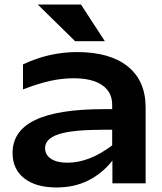

<svg xmlns="http://www.w3.org/2000/svg" viewBox="-20 -806 710 844"><path d="M35.2 -133.8Q35.2 -230.5 134.5 -278.3Q233.9 -326.2 436 -326.2H473.1V-345.2Q473.1 -401.4 429.2 -431.6Q385.3 -461.9 304.2 -461.9Q252.9 -461.9 201.9 -450.7Q150.9 -439.5 81.1 -413.1V-522.9Q195.3 -577.1 318.8 -577.1Q463.4 -577.1 541.7 -513.9Q620.1 -450.7 620.1 -334V0H474.1V-100.1Q431.2 -44.9 369.4 -13.4Q307.6 18.1 229 18.1Q137.7 18.1 86.4 -22.2Q35.2 -62.5 35.2 -133.8ZM178.2 -154.8Q178.2 -125 204.3 -107.9Q230.5 -90.8 275.9 -90.8Q372.6 -90.8 473.1 -167V-235.8H439.9Q298.3 -235.8 238.3 -216.1Q178.2 -196.3 178.2 -154.8ZM335.9 -786.1 440.9 -625H310.1L146 -786.1Z"/></svg>

Font: Mattone
Style: Regular
Weight: 400
Width: 6
Designer: Nunzio Mazzaferro
Foundry: Collletttivo
Version: Version 2.000;Glyphs 3.2 (3217)